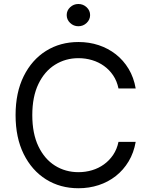

<svg xmlns="http://www.w3.org/2000/svg" viewBox="-20 -952 767 981"><path d="M673.3 -500H585.4Q577.6 -538.1 558.1 -566.9Q538.6 -595.7 511.2 -615.2Q483.9 -634.8 450.4 -644.8Q417 -654.8 380.9 -654.8Q314.9 -654.8 261.2 -621.3Q207.5 -587.9 176.3 -522.9Q145 -458 145 -363.8Q145 -269.5 176.3 -204.3Q207.5 -139.2 261 -105.7Q314.5 -72.3 380.9 -72.3Q417 -72.3 450.4 -82.3Q483.9 -92.3 511.2 -112.1Q538.6 -131.8 558.1 -160.6Q577.6 -189.5 585.4 -227.1H673.3Q663.6 -171.4 637.2 -127.4Q610.8 -83.5 571.8 -52.7Q532.7 -22 484.1 -6.1Q435.5 9.8 380.9 9.8Q287.6 9.8 215.1 -35.6Q142.6 -81.1 101.1 -164.8Q59.6 -248.5 59.6 -363.8Q59.6 -479 101.1 -562.7Q142.6 -646.5 215.1 -691.9Q287.6 -737.3 380.9 -737.3Q436 -737.3 484.4 -721.2Q532.7 -705.1 571.8 -674.6Q610.8 -644 637.2 -600.1Q663.6 -556.2 673.3 -500ZM380.4 -817.9Q356 -817.9 338.4 -834.7Q320.8 -851.6 320.8 -875Q320.8 -898.4 338.4 -915Q356 -931.6 380.4 -931.6Q404.8 -931.6 422.6 -915Q440.4 -898.4 440.4 -875Q440.4 -851.6 422.6 -834.7Q404.8 -817.9 380.4 -817.9Z"/></svg>

Font: Sahel VF Regular
Style: Regular
Weight: 400
Foundry: Saber Rastikerdar (saber.rastikerdar@gmail.com)
Version: Version 3.4.0